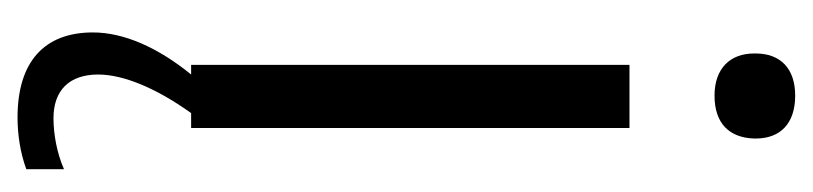

<svg xmlns="http://www.w3.org/2000/svg" viewBox="-374 -355 927 219"><g transform="rotate(90 89.5 -245.5)"><path d="M54 -500V0H65C34 38 17 77 17 112C17 168 51 198 114 198C133 198 154 195 173 188V145C155 153 133 157 115 157C83 157 65 139 65 106C65 77 81 39 109 0H126V-500ZM41 -642C41 -615 58 -597 89 -597C121 -597 137 -614 138 -642V-644C138 -672 121 -689 89 -689C58 -689 41 -672 41 -644Z"/></g></svg>

Font: LT Wave Alt Light
Style: Regular
Weight: 300
Designer: Daniel Lyons
Version: Version 2.5 (Glyphs App)